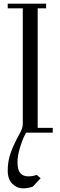

<svg xmlns="http://www.w3.org/2000/svg" viewBox="-20 -722 327 1045"><path d="M22 206.1Q22 155.3 38.6 108.6Q55.2 62 89.8 0Q104 -24.9 104 -47.9V-676.8H22V-702.1H231V-676.8H185.1V-25.9H267.1V0H122.1Q116.7 9.3 108.9 25.4Q101.1 41.5 88.1 84Q75.2 126.5 75.2 160.2Q75.2 201.7 90.1 219.7Q105 237.8 133.8 237.8Q157.7 237.8 180.2 230L201.2 248L158.2 293.9Q131.3 303.2 105 303.2Q72.3 303.2 47.1 278.3Q22 253.4 22 206.1Z"/></svg>

Font: Dehuti Alt
Style: Book
Weight: 400
Version: Version 1.2